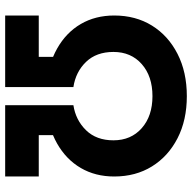

<svg xmlns="http://www.w3.org/2000/svg" viewBox="-20 -723 743 743"><g transform="rotate(90 351.5 -351.5)"><path d="M317 -158Q230 -166 168 -201Q106 -236 73 -292.5Q40 -349 40 -422Q40 -505 79 -568Q118 -631 188.5 -667Q259 -703 352 -703Q445 -703 515 -667Q585 -631 624 -568Q663 -505 663 -422Q663 -349 630 -292.5Q597 -236 535.5 -201Q474 -166 387 -158V-264Q445 -273 484 -313Q523 -353 523 -419Q523 -487 476 -528.5Q429 -570 352 -570Q275 -570 228 -528.5Q181 -487 181 -419Q181 -353 219.5 -313Q258 -273 317 -264ZM40 0V-130H317V0ZM200 0V-210H317V0ZM387 0V-210H503V0ZM387 0V-130H663V0Z"/></g></svg>

Font: Radio Canada Big SemiBold
Style: Regular
Weight: 600
Designer: Étienne Aubert Bonn
Foundry: Coppers and Brasses
Version: Version 1.001